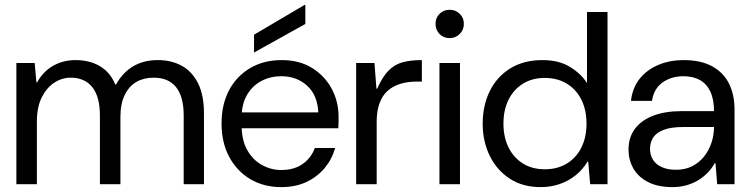

<svg xmlns="http://www.w3.org/2000/svg" viewBox="-20 -754 3068 786"><path d="M47 0V-496H122L129 -417H132Q157 -462 198 -485Q239 -508 289 -508Q328 -508 359.5 -497Q391 -486 414.5 -464Q438 -442 452 -408H455Q482 -457 525 -482.5Q568 -508 626 -508Q682 -508 724.5 -484.5Q767 -461 791 -412.5Q815 -364 815 -290V0H732V-281Q732 -358 701 -397Q670 -436 609 -436Q569 -436 539 -419Q509 -402 491 -366Q473 -330 473 -275V0H389V-281Q389 -358 358 -397Q327 -436 269 -436Q233 -436 201.5 -415Q170 -394 150.5 -354.5Q131 -315 131 -257V0Z M1131 12Q1060 12 1005 -20.5Q950 -53 918.5 -111.5Q887 -170 887 -248Q887 -327 918 -385Q949 -443 1004.5 -475.5Q1060 -508 1133 -508Q1206 -508 1258 -475.5Q1310 -443 1338 -390.5Q1366 -338 1366 -276Q1366 -266 1366 -254.5Q1366 -243 1365 -229H950V-294H1283Q1280 -364 1237.5 -403Q1195 -442 1131 -442Q1088 -442 1051 -423Q1014 -404 991.5 -366Q969 -328 969 -271V-243Q969 -181 992 -140Q1015 -99 1052.5 -78.5Q1090 -58 1131 -58Q1183 -58 1218 -82Q1253 -106 1269 -148H1352Q1339 -102 1309 -66Q1279 -30 1234.5 -9Q1190 12 1131 12ZM1020 -539V-612L1227 -734H1230V-656Z M1438 0V-496H1513L1521 -391H1524Q1546 -440 1570.5 -465Q1595 -490 1628 -499Q1661 -508 1707 -508V-420H1685Q1647 -420 1616.5 -410Q1586 -400 1565 -380.5Q1544 -361 1533 -329.5Q1522 -298 1522 -255V0Z M1779 0V-496H1863V0ZM1821 -598Q1796 -598 1779.5 -614.5Q1763 -631 1763 -657Q1763 -681 1779.5 -697.5Q1796 -714 1821 -714Q1845 -714 1862 -697.5Q1879 -681 1879 -656Q1879 -632 1862 -615Q1845 -598 1821 -598Z M2193 12Q2120 12 2067 -22.5Q2014 -57 1985 -116Q1956 -175 1956 -248Q1956 -322 1985 -381Q2014 -440 2069 -474Q2124 -508 2201 -508Q2268 -508 2313.5 -480Q2359 -452 2383 -414V-705H2467V0H2396L2388 -92H2385Q2365 -59 2336 -36Q2307 -13 2271 -0.5Q2235 12 2193 12ZM2210 -61Q2262 -61 2300.5 -84.5Q2339 -108 2360 -150Q2381 -192 2381 -248Q2381 -304 2360 -346Q2339 -388 2300.5 -411.5Q2262 -435 2210 -435Q2159 -435 2121 -411.5Q2083 -388 2062 -346Q2041 -304 2041 -248Q2041 -192 2062 -150Q2083 -108 2121 -84.5Q2159 -61 2210 -61Z M2733 12Q2673 12 2632.5 -9Q2592 -30 2572.5 -65Q2553 -100 2553 -141Q2553 -192 2579.5 -227Q2606 -262 2654.5 -280.5Q2703 -299 2769 -299H2903Q2903 -347 2888 -379Q2873 -411 2845 -426.5Q2817 -442 2778 -442Q2729 -442 2693 -417Q2657 -392 2649 -341H2563Q2569 -395 2599 -432Q2629 -469 2675.5 -488.5Q2722 -508 2778 -508Q2849 -508 2895.5 -482.5Q2942 -457 2964.5 -411.5Q2987 -366 2987 -305V0H2916L2909 -86H2906Q2893 -63 2875 -45Q2857 -27 2835.5 -14.5Q2814 -2 2788 5Q2762 12 2733 12ZM2747 -59Q2785 -59 2813.5 -73.5Q2842 -88 2862 -113Q2882 -138 2892.5 -169.5Q2903 -201 2903 -234H2776Q2727 -234 2697 -222.5Q2667 -211 2654 -191Q2641 -171 2641 -145Q2641 -119 2653.5 -99.5Q2666 -80 2690 -69.5Q2714 -59 2747 -59Z"/></svg>

Font: DM Sans 36pt
Style: Regular
Weight: 400
Designer: Colophon Foundry, Jonny Pinhorn
Foundry: Colophon Foundry
Version: Version 4.004;gftools[0.9.30]